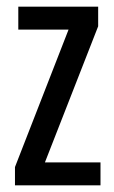

<svg xmlns="http://www.w3.org/2000/svg" viewBox="-20 -557 343 577"><path d="M282 0V-69H115L275 -478V-537H35V-468H186L25 -55V0Z"/></svg>

Font: Noto Sans Arabic ExtCond
Style: Regular
Weight: 400
Width: 2
Designer: Monotype Design Team, Nadine Chahine, Nizar Qandah and Khaled Hosny
Foundry: Monotype Imaging Inc.
Version: Version 2.012